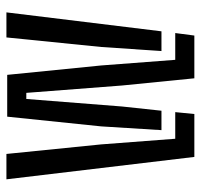

<svg xmlns="http://www.w3.org/2000/svg" viewBox="-34 -606 640 613"><g transform="rotate(-90 286.5 -300.0)"><path d="M91.5 0 20 -600H101L131.5 -297.5L149.5 -61H234.5L228.5 0ZM429.5 -105 442.5 -297.5 473 -600H553L492.5 -105ZM342.5 0 319.5 -231 296 -536.5H276.5L252.5 -231L239 -105H177L189 -297.5L220 -597.5H353.5L383.5 -297.5L401.5 -61H487L479 0Z"/></g></svg>

Font: Big Shoulders Stencil Text
Style: Regular
Weight: 400
Designer: Patric King
Foundry: XO Type Co
Version: Version 1.000